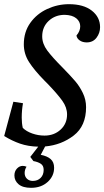

<svg xmlns="http://www.w3.org/2000/svg" viewBox="-30 -695 499 919"><path d="M449 -565Q449 -537 432 -514.5Q415 -492 385 -492Q365 -492 351.5 -501.5Q338 -511 336 -525Q354 -546 354 -569Q354 -592 335 -607.5Q316 -623 280 -624Q234 -624 203 -595Q172 -566 172 -521Q172 -486 196 -453.5Q220 -421 272 -369Q309 -331 330 -306.5Q351 -282 366.5 -250Q382 -218 382 -182Q382 -92 323 -46.5Q264 -1 186 6L165 46Q196 52 212.5 66.5Q229 81 229 108Q229 148 198 176Q167 204 119 204Q79 204 59 187Q39 170 39 145Q39 125 51 112Q63 99 79 99Q88 99 97 103Q88 117 88 133Q88 150 99 160.5Q110 171 127 171Q150 171 164.5 156.5Q179 142 179 118Q179 98 165.5 89Q152 80 130 76L115 56L153 7Q105 6 66 -7.5Q27 -21 -10 -44L34 -208L80 -201Q74 -167 74 -132Q74 -105 79 -83Q96 -66 124.5 -56Q153 -46 183 -46Q229 -46 260 -74.5Q291 -103 291 -147Q291 -181 268 -213Q245 -245 198 -294Q198 -294 182 -310Q134 -359 109 -398Q84 -437 84 -483Q84 -542 115 -585.5Q146 -629 196 -652Q246 -675 300 -675Q370 -675 409.5 -644Q449 -613 449 -565Z"/></svg>

Font: Caladea
Style: Italic
Weight: 400
Italic angle: -9°
Designer: Carolina Giovagnoli and Andres Torresi
Foundry: Carolina Giovagnoli & Andres Torresi
Version: Version 1.001